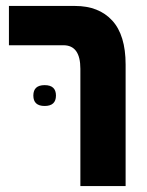

<svg xmlns="http://www.w3.org/2000/svg" viewBox="-20 -625 495 645"><path d="M250 0H402V-408Q402 -507 357 -556Q312 -605 232 -605H10V-473H193Q250 -473 250 -394ZM92 -304Q92 -269 130 -269Q168 -269 168 -304Q168 -339 130 -339Q92 -339 92 -304Z"/></svg>

Font: Noto Sans Hebrew ExtraCondensed Extra
Style: Regular
Weight: 800
Width: 3
Designer: Monotype Design Team
Foundry: Monotype Imaging Inc.
Version: Version 1.902